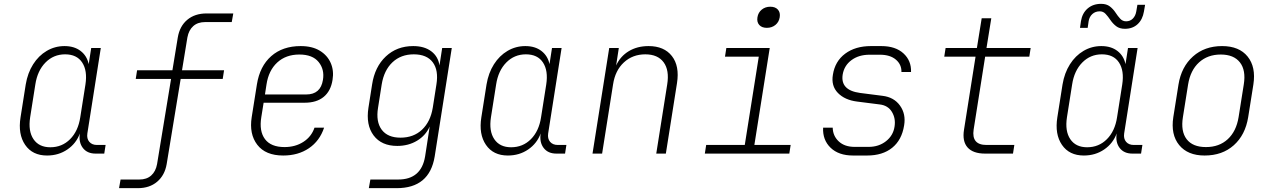

<svg xmlns="http://www.w3.org/2000/svg" viewBox="-20 -800 6640 1000"><path d="M225 10Q149 10 111 -45.5Q73 -101 87 -189L114 -360Q124 -420 152.5 -465Q181 -510 223.5 -535Q266 -560 316 -560Q367 -560 400 -534.5Q433 -509 442 -466L455 -550H505L435 -105Q431 -78 445 -61.5Q459 -45 485 -45H530L523 0H478Q434 0 411.5 -29.5Q389 -59 396 -105Q377 -53 331 -21.5Q285 10 225 10ZM242 -33Q303 -33 345 -75Q387 -117 398 -189L425 -360Q436 -432 408 -474.5Q380 -517 319 -517Q259 -517 217 -474.5Q175 -432 164 -360L137 -189Q126 -117 154.5 -75Q183 -33 242 -33Z M600 180 608 135H706Q744 135 767.5 114Q791 93 798 55L871 -389H687L694 -434H878L906 -605Q916 -664 955.5 -697Q995 -730 1056 -730H1195L1187 -685H1048Q1010 -685 986.5 -664Q963 -643 956 -605L928 -434H1147L1140 -389H921L848 55Q838 113 798.5 146.5Q759 180 698 180Z M1455 10Q1363 10 1320 -46Q1277 -102 1291 -190L1318 -360Q1333 -455 1392.5 -507.5Q1452 -560 1546 -560Q1606 -560 1645.5 -536Q1685 -512 1702.5 -472Q1720 -432 1712 -384Q1703 -326 1666 -295.5Q1629 -265 1567 -265H1353L1341 -190Q1329 -117 1360 -75.5Q1391 -34 1462 -34Q1518 -34 1560 -61Q1602 -88 1618 -135H1668Q1645 -66 1589 -28Q1533 10 1455 10ZM1360 -308H1575Q1650 -308 1662 -384Q1671 -438 1639.5 -477Q1608 -516 1539 -516Q1469 -516 1424 -474.5Q1379 -433 1368 -360Z M1901 180 1909 135H2054Q2174 135 2194 15L2201 -30L2218 -141Q2197 -94 2152 -67Q2107 -40 2049 -40Q1967 -40 1926 -94.5Q1885 -149 1899 -239L1918 -360Q1932 -452 1989.5 -506Q2047 -560 2132 -560Q2190 -560 2226 -533Q2262 -506 2269 -459L2283 -550H2333L2244 15Q2217 180 2046 180ZM2066 -83Q2134 -83 2178 -124.5Q2222 -166 2234 -239L2253 -360Q2265 -434 2234 -475.5Q2203 -517 2135 -517Q2068 -517 2024 -475.5Q1980 -434 1968 -360L1949 -239Q1937 -166 1968 -124.5Q1999 -83 2066 -83Z M2625 10Q2549 10 2511 -45.5Q2473 -101 2487 -189L2514 -360Q2524 -420 2552.5 -465Q2581 -510 2623.5 -535Q2666 -560 2716 -560Q2767 -560 2800 -534.5Q2833 -509 2842 -466L2855 -550H2905L2835 -105Q2831 -78 2845 -61.5Q2859 -45 2885 -45H2930L2923 0H2878Q2834 0 2811.5 -29.5Q2789 -59 2796 -105Q2777 -53 2731 -21.5Q2685 10 2625 10ZM2642 -33Q2703 -33 2745 -75Q2787 -117 2798 -189L2825 -360Q2836 -432 2808 -474.5Q2780 -517 2719 -517Q2659 -517 2617 -474.5Q2575 -432 2564 -360L2537 -189Q2526 -117 2554.5 -75Q2583 -33 2642 -33Z M3066 0 3153 -550H3203L3189 -459Q3211 -507 3255 -533.5Q3299 -560 3358 -560Q3439 -560 3479.5 -508Q3520 -456 3506 -367L3448 0H3398L3455 -360Q3467 -434 3436.5 -475.5Q3406 -517 3341 -517Q3275 -517 3229.5 -475Q3184 -433 3173 -360L3116 0Z M3651 0 3658 -45H3859L3932 -505H3756L3763 -550H3989L3909 -45H4098L4091 0ZM3974 -655Q3948 -655 3934.5 -670Q3921 -685 3925 -710Q3929 -735 3947.5 -750Q3966 -765 3992 -765Q4018 -765 4031.5 -750Q4045 -735 4041 -710Q4037 -685 4018.5 -670Q4000 -655 3974 -655Z M4423 10Q4348 10 4306 -30.5Q4264 -71 4267 -135H4317Q4318 -92 4348.5 -63.5Q4379 -35 4431 -35H4504Q4557 -35 4594.5 -64.5Q4632 -94 4639 -140Q4646 -183 4625.5 -217Q4605 -251 4562 -256L4444 -271Q4380 -279 4344 -316Q4308 -353 4318 -411Q4329 -481 4382 -520.5Q4435 -560 4516 -560H4570Q4644 -560 4685.5 -522Q4727 -484 4725 -425H4675Q4676 -464 4646 -489.5Q4616 -515 4563 -515H4509Q4453 -515 4415 -487Q4377 -459 4369 -412Q4356 -330 4459 -316L4576 -301Q4636 -294 4667.5 -250Q4699 -206 4689 -147Q4677 -71 4627 -30.5Q4577 10 4496 10Z M5111 0Q5048 0 5019.5 -32Q4991 -64 5001 -125L5061 -505H4898L4905 -550H5068L5093 -705H5143L5118 -550H5348L5341 -505H5111L5051 -125Q5039 -45 5118 -45H5263L5256 0Z M5625 10Q5549 10 5511 -45.5Q5473 -101 5487 -189L5514 -360Q5524 -420 5552.5 -465Q5581 -510 5623.5 -535Q5666 -560 5716 -560Q5767 -560 5800 -534.5Q5833 -509 5842 -466L5855 -550H5905L5835 -105Q5831 -78 5845 -61.5Q5859 -45 5885 -45H5930L5923 0H5878Q5834 0 5811.5 -29.5Q5789 -59 5796 -105Q5777 -53 5731 -21.5Q5685 10 5625 10ZM5642 -33Q5703 -33 5745 -75Q5787 -117 5798 -189L5825 -360Q5836 -432 5808 -474.5Q5780 -517 5719 -517Q5659 -517 5617 -474.5Q5575 -432 5564 -360L5537 -189Q5526 -117 5554.5 -75Q5583 -33 5642 -33ZM5839 -650Q5811 -650 5793.5 -663.5Q5776 -677 5763.5 -695.5Q5751 -714 5738.5 -727.5Q5726 -741 5708 -741Q5685 -741 5669.5 -727Q5654 -713 5650 -690L5645 -655H5605L5610 -690Q5617 -732 5645 -756Q5673 -780 5715 -780Q5743 -780 5760.5 -766.5Q5778 -753 5790 -734.5Q5802 -716 5814.5 -702.5Q5827 -689 5845 -689Q5866 -689 5880 -703Q5894 -717 5898 -740L5904 -775H5944L5938 -740Q5931 -698 5905 -674Q5879 -650 5839 -650Z M6254 10Q6166 10 6121.5 -44.5Q6077 -99 6091 -190L6118 -360Q6133 -452 6193.5 -506Q6254 -560 6345 -560Q6434 -560 6478 -505.5Q6522 -451 6508 -360L6481 -190Q6466 -97 6406 -43.5Q6346 10 6254 10ZM6261 -34Q6330 -34 6374.5 -75Q6419 -116 6431 -190L6458 -360Q6470 -434 6438 -475Q6406 -516 6338 -516Q6270 -516 6225 -475Q6180 -434 6168 -360L6141 -190Q6129 -116 6160.5 -75Q6192 -34 6261 -34Z"/></svg>

Font: JetBrains Mono NL Thin
Style: Italic
Weight: 100
Italic angle: -9°
Monospace: yes
Designer: Philipp Nurullin, Konstantin Bulenkov
Foundry: JetBrains
Version: Version 2.305; ttfautohint (v1.8.4.7-5d5b)